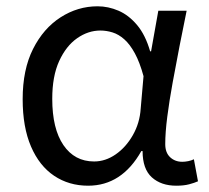

<svg xmlns="http://www.w3.org/2000/svg" viewBox="-20 -577 665 610"><path d="M260 13Q199 13 152 -18.5Q105 -50 78.5 -111.5Q52 -173 52 -262Q52 -356 85 -421.5Q118 -487 172.5 -522Q227 -557 290 -557Q324 -557 356.5 -543Q389 -529 415.5 -497.5Q442 -466 457 -414H460L483 -543H573Q562 -490 550.5 -431Q539 -372 528.5 -314.5Q518 -257 511.5 -206.5Q505 -156 505 -119Q505 -92 520.5 -77.5Q536 -63 559 -63Q568 -63 578 -65Q588 -67 596 -71L609 -1Q598 4 581 8.5Q564 13 540 13Q492 13 462.5 -13.5Q433 -40 433 -97H429Q367 13 260 13ZM279 -64Q315 -64 347.5 -86.5Q380 -109 402 -147.5Q424 -186 427 -232L436 -335Q424 -379 408.5 -407.5Q393 -436 375 -452Q357 -468 337.5 -474Q318 -480 299 -480Q260 -480 225 -455.5Q190 -431 168 -383Q146 -335 146 -263Q146 -168 181.5 -116Q217 -64 279 -64Z"/></svg>

Font: uguzrati25
Style: Book
Weight: 400
Designer: Jelle Bosma - Monotype Design Team, Universal Thirst
Foundry: Monotype Imaging Inc.
Version: Version 2.106